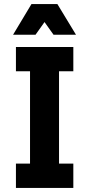

<svg xmlns="http://www.w3.org/2000/svg" viewBox="-20 -920 436 940"><path d="M58 0V-119H127V-571H58V-690H339V-571H269V-119H339V0ZM44 -750 134 -900H261L352 -750H242L198 -812L154 -750Z"/></svg>

Font: Radio Canada Condensed
Style: Bold
Weight: 700
Width: 3
Designer: Charles Daoud, Etienne Aubert Bonn, Alexandre Saumier Demers, Jacques Le Bailly
Foundry: Radio-Canada
Version: Version 2.104; ttfautohint (v1.8.4.7-5d5b);gftools[0.9.28.de